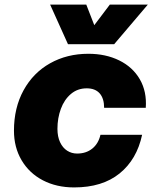

<svg xmlns="http://www.w3.org/2000/svg" viewBox="-20 -807 690 839"><path d="M41 -236Q41 -336 83 -412.5Q125 -489 199 -530.5Q273 -572 366 -572Q442 -572 501 -543Q560 -514 591 -460.5Q622 -407 617 -336H435Q435 -377 415.5 -399Q396 -421 359 -421Q319 -421 290 -396.5Q261 -372 246 -331.5Q231 -291 231 -244Q231 -210 242.5 -185.5Q254 -161 273.5 -148.5Q293 -136 317 -136Q356 -136 383 -157.5Q410 -179 419 -218H601Q578 -110 502.5 -49Q427 12 304 12Q227 12 167.5 -19Q108 -50 74.5 -106.5Q41 -163 41 -236ZM357 -787 392 -697 460 -787H626L479 -614H277L199 -787Z"/></svg>

Font: Azeret Mono ExtraBold
Style: Italic
Weight: 800
Italic angle: -12°
Designer: Martin Vácha
Foundry: Displaay
Version: Version 1.000; Glyphs 3.0.3, build 3074